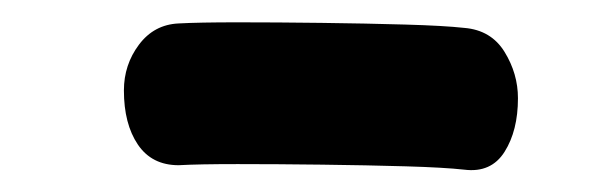

<svg xmlns="http://www.w3.org/2000/svg" viewBox="-20 -797 541 172"><path d="M140 -649Q116 -649 103.5 -667.5Q91 -686 91 -716Q91 -739 104.5 -757Q118 -775 140 -776Q158 -777 193 -777Q228 -777 268 -776.5Q308 -776 343 -775Q378 -774 396 -772Q420 -770 432 -750.5Q444 -731 444 -709Q444 -680 432 -661Q420 -642 396 -645Q378 -647 343.5 -648Q309 -649 268.5 -649.5Q228 -650 193 -650Q158 -650 140 -649Z"/></svg>

Font: Playpen Sans
Style: Bold
Weight: 700
Designer: Laura Meseguer, Veronika Burian, José Scaglione
Foundry: TypeTogether
Version: Version 1.001